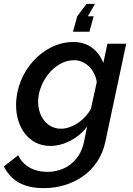

<svg xmlns="http://www.w3.org/2000/svg" viewBox="-64 -749 689 992"><path d="M427 -729H383L335 -665L313 -585H398L420 -665H390ZM-44 111C-8 181 52 223 163 223C314 223 448 136 480 -15L588 -523H491L470 -424C444 -488 394 -532 315 -532C156 -532 19 -377 19 -206C19 -92 84 5 196 5C264 5 339 -32 386 -95L370 -15C347 91 265 139 180 139C112 139 56 109 30 53ZM406 -188C379 -133 312 -84 251 -84C180 -84 133 -146 133 -224C133 -324 217 -438 319 -438C376 -438 426 -391 436 -325Z"/></svg>

Font: FIGSv2-sans-serif SmBold Italic
Style: Regular
Weight: 600
Italic angle: -12°
Designer: Matt McInerney, Pablo Impallari, Rodrigo Fuenzalida
Foundry: Matt McInerney, Pablo Impallari, Rodrigo Fuenzalida
Version: Version 4.020;hotconv 1.0.109;makeotfexe 2.5.65596